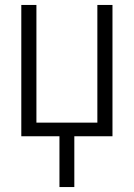

<svg xmlns="http://www.w3.org/2000/svg" viewBox="-20 -550 540 775"><path d="M220 205V0H66V-530H127V-55H373V-530H434V0H280V205Z"/></svg>

Font: Iosevka Term Light
Style: Regular
Weight: 300
Monospace: yes
Designer: Belleve Invis
Foundry: Belleve Invis
Version: Version 9.0.1; ttfautohint (v1.8.3)